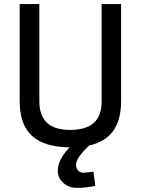

<svg xmlns="http://www.w3.org/2000/svg" viewBox="-20 -708 687 937"><path d="M571 -688V-216Q571 -122 532 -68.5Q493 -15 415 2Q351 63 351 95Q351 114 361.5 124.5Q372 135 389 135L436 130L445 199Q398 209 356 209Q316 209 289 184.5Q262 160 262 125Q262 95 279.5 64Q297 33 320 11Q197 10 136.5 -44.5Q76 -99 76 -216V-688H172V-214Q172 -74 321 -74Q399 -74 437.5 -108Q476 -142 476 -214V-688Z"/></svg>

Font: sheba-seeBold
Style: Regular
Weight: 600
Designer: Mohamed Galeb, the designers
Foundry: Kief Type Foundry
Version: Version 2.010; ttfautohint (v1.5.33-1714) -l 8 -r 50 -G 200 